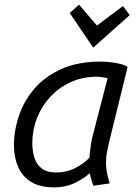

<svg xmlns="http://www.w3.org/2000/svg" viewBox="-20 -794 600 826"><path d="M212 12Q151 12 113 -12Q75 -36 57.5 -77Q40 -118 40 -168Q40 -232 61.5 -296Q83 -360 128 -412.5Q173 -465 244 -497Q315 -529 413 -529Q427 -529 449 -527Q471 -525 493.5 -520Q516 -515 529 -506L450 -185Q444 -160 440 -139Q436 -118 436 -93Q436 -73 440 -52Q444 -31 452 -5L382 5Q377 -7 373.5 -19.5Q370 -32 366 -49Q344 -28 304 -8Q264 12 212 12ZM222 -52Q267 -52 304.5 -71.5Q342 -91 365 -116Q366 -133 369 -156.5Q372 -180 376 -199L443 -458Q439 -459 422.5 -461.5Q406 -464 398 -464Q335 -464 284 -440.5Q233 -417 196 -377Q159 -337 139 -285.5Q119 -234 119 -178Q119 -146 127.5 -117Q136 -88 158.5 -70Q181 -52 222 -52ZM381 -589 280 -738 320 -774 397 -684 509 -768 538 -729Z"/></svg>

Font: Ubuntu Sans Mono
Style: Italic
Weight: 400
Italic angle: -13.5°
Monospace: yes
Designer: Dalton Maag Ltd
Foundry: Dalton Maag Ltd
Version: Version 1.006